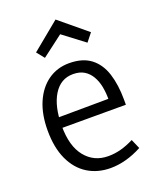

<svg xmlns="http://www.w3.org/2000/svg" viewBox="-152 -905 811 1004"><g transform="rotate(-20 253.5 -403.5)"><path d="M288.7 10.5Q216.2 10.5 161 -23.9Q105.9 -58.3 75.2 -124.8Q44.5 -191.3 44.5 -286.7Q44.5 -375.9 72.8 -441.6Q101.1 -507.3 152.1 -543.4Q203 -579.5 269.6 -579.5Q344.2 -579.5 389.6 -544.9Q435 -510.2 455.1 -447.4Q475.2 -384.6 475.2 -301.6V-273.7H86.5L87 -331.7L399.6 -334Q399.6 -369 393.3 -402Q386.9 -434.9 371.6 -461.4Q356.3 -488 331.4 -503.4Q306.6 -518.8 269.3 -518.8Q200.1 -518.8 161.1 -455.5Q122.1 -392.2 122.1 -283.8Q122.1 -171.2 170.4 -111.8Q218.7 -52.3 298.1 -52.3Q333.7 -52.3 368.2 -61.5Q402.8 -70.7 440.6 -89.8L463.5 -37.2Q418.8 -13.3 374.6 -1.4Q330.4 10.5 288.7 10.5ZM433.5 -692.6 397.6 -647.3 272.6 -742H284.2L161.4 -648.8L127.3 -691.2L281.8 -818.2Z"/></g></svg>

Font: Yaldevi ExtraLight
Style: Regular
Weight: 200
Designer: Sol Matas, Rajitha Manaperi, Kosala Senevirathne
Foundry: Mooniak
Version: Version 1.100